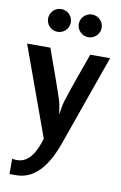

<svg xmlns="http://www.w3.org/2000/svg" viewBox="-103 -771 662 1048"><g transform="rotate(10 228.0 -247.0)"><path d="M213 -652C213 -687 185 -715 150 -715C115 -715 87 -687 87 -652C87 -617 115 -589 150 -589C185 -589 213 -617 213 -652ZM384 -652C384 -687 355 -715 320 -715C286 -715 257 -686 257 -652C257 -618 286 -589 320 -589C355 -589 384 -617 384 -652ZM127 -497H-2L178 -1C159 58 129 139 53 139C44 139 35 138 27 136V221H64C184 221 246 103 281 3L458 -497H348C316 -405 281 -314 252 -221C245 -198 242 -170 238 -146C233 -170 231 -198 224 -221C194 -314 159 -405 127 -497Z"/></g></svg>

Font: Rosario
Style: Bold
Weight: 700
Designer: Hector Gatti
Foundry: Omnibus Type
Version: Version 1.100